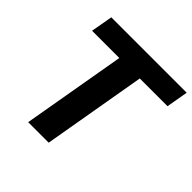

<svg xmlns="http://www.w3.org/2000/svg" viewBox="-183 -869 1027 1027"><g transform="rotate(45 330.5 -355.5)"><path d="M451.2 -710.9 328.1 0H172.9L296.4 -710.9ZM661.1 -710.9 639.6 -587.4H68.8L90.8 -710.9Z"/></g></svg>

Font: Roboto ExtraBold
Style: Italic
Weight: 800
Designer: Christian Robertson
Foundry: Google
Version: Version 3.009; 2024